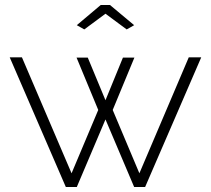

<svg xmlns="http://www.w3.org/2000/svg" viewBox="-20 -750 846 770"><path d="M737 -520H787L562 0H518L403 -271L288 0H244L19 -520H68L267 -55L374 -309L287 -519H332L403 -348L473 -519H519L432 -309L539 -55ZM288 -649 384 -730H421L518 -649L488 -632L403 -695L318 -632Z"/></svg>

Font: Raleway Light
Style: Regular
Weight: 300
Designer: Matt McInerney, Pablo Impallari, Rodrigo Fuenzalida
Foundry: Matt McInerney, Pablo Impallari, Rodrigo Fuenzalida
Version: Version 4.026